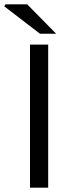

<svg xmlns="http://www.w3.org/2000/svg" viewBox="-48 -861 331 881"><path d="M89.6 0V-656.3H173.1V0ZM135.3 -706.3 -28.3 -831.9 -23.3 -841H76.9L209.6 -706.3Z"/></svg>

Font: Source Sans 3
Style: Regular
Weight: 200
Designer: Paul D. Hunt
Foundry: Adobe
Version: Version 3.046;hotconv 1.0.118;makeotfexe 2.5.65603